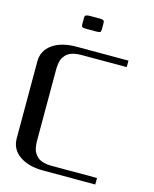

<svg xmlns="http://www.w3.org/2000/svg" viewBox="-142 -1091 951 1185"><g transform="rotate(15 333.5 -498.5)"><path d="M375 -976.1V-934.1Q375 -921.9 370.1 -917.7Q365.2 -913.6 343.8 -913.6H281.2Q260.3 -913.6 255.1 -917.7Q250 -921.9 250 -934.1V-976.1Q250.5 -983.4 251.5 -986.6Q252.4 -989.7 259.5 -993.2Q266.6 -996.6 281.2 -996.6H343.8Q358.4 -996.6 365.5 -993.7Q372.6 -990.7 373.5 -987.5Q374.5 -984.4 375 -976.1ZM583.5 -41.5V0H250Q156.2 0 98.9 -40.3Q41.5 -80.6 41.5 -149.9V-641.6Q41.5 -710.9 98.9 -751.2Q156.2 -791.5 250 -791.5H583.5V-750H291.5Q266.6 -750 246.6 -745.1Q226.6 -740.2 213.9 -732.7Q201.2 -725.1 191.9 -713.4Q182.6 -701.7 177.7 -691.2Q172.9 -680.7 170.2 -666Q167.5 -651.4 167 -641.6Q166.5 -631.8 166.5 -618.7V-172.9Q166.5 -159.7 167 -149.9Q167.5 -140.1 170.2 -125.5Q172.9 -110.8 177.7 -100.3Q182.6 -89.8 191.9 -78.1Q201.2 -66.4 213.9 -58.8Q226.6 -51.3 246.6 -46.4Q266.6 -41.5 291.5 -41.5Z"/></g></svg>

Font: Gputeks
Style: Bold
Weight: 600
Width: 8
Version: Version 0.9